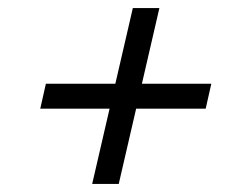

<svg xmlns="http://www.w3.org/2000/svg" viewBox="-20 -610 571 477"><path d="M209 -153 310 -590H376L275 -153ZM80 -340 94 -402H505L491 -340Z"/></svg>

Font: Instrument Sans SemiCondensed
Style: Italic
Weight: 400
Width: 4
Italic angle: -13°
Designer: Rodrigo Fuenzalida
Foundry: fragTYPE
Version: Version 1.000;gftools[0.9.28]